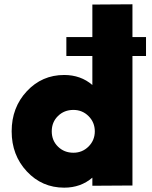

<svg xmlns="http://www.w3.org/2000/svg" viewBox="-20 -856 701 886"><path d="M653.8 -685V-597.5H591.2V0L406.2 1.2V-36.2Q352.5 10 276.2 10Q173.8 10 103.8 -65Q33.8 -140 33.8 -250Q33.8 -360 103.8 -435Q173.8 -510 276.2 -510Q352.5 -510 406.2 -463.8V-597.5H286.2V-685H406.2V-835L591.2 -836.2V-685ZM318.8 -151.2Q360 -151.2 388.8 -180Q417.5 -208.8 417.5 -250Q417.5 -291.2 388.8 -320Q360 -348.8 318.8 -348.8Q276.2 -348.8 247.5 -320.6Q218.8 -292.5 218.8 -250Q218.8 -207.5 247.5 -179.4Q276.2 -151.2 318.8 -151.2Z"/></svg>

Font: Now Alt Black
Style: Regular
Weight: 900
Designer: Alfredo Marco Pradil
Foundry: Alfredo Marco Pradil
Version: Version 1.002;PS 001.002;hotconv 1.0.88;makeotf.lib2.5.64775